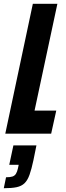

<svg xmlns="http://www.w3.org/2000/svg" viewBox="-39 -708 349 1017"><path d="M-11 0 135 -688H265L144 -122H259L232 0ZM-19 289 -7 231Q15 231 27 227Q39 223 45.5 212.5Q52 202 56 184L60 165H10L32 62H154L138 141Q128 188 117.5 217.5Q107 247 91 262.5Q75 278 49 283.5Q23 289 -19 289Z"/></svg>

Font: Saira ExtraCondensed ExtraBold
Style: Italic
Weight: 800
Width: 2
Italic angle: -12°
Designer: Hector Gatti with collaboration of the Omnibus-Type team
Foundry: Omnibus-Type
Version: Version 1.101